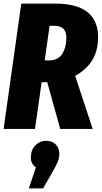

<svg xmlns="http://www.w3.org/2000/svg" viewBox="-21 -715 564 1065"><path d="M396 -294 493 0H313L241 -259H210L173 0H-1L97 -695H285Q406 -695 464.5 -647.5Q523 -600 523 -510Q523 -435 492 -383Q461 -331 396 -294ZM227 -380H251Q301 -380 324 -416Q347 -452 347 -505Q347 -540 330 -556Q313 -572 279 -572H254ZM308 137Q308 160 300 180.5Q292 201 272 236L218 330H139L178 213Q150 194 150 159Q150 118 174.5 92Q199 66 236 66Q268 66 288 86Q308 106 308 137Z"/></svg>

Font: Fira Sans Extra Condensed ExtraBold
Style: Italic
Weight: 800
Width: 3
Italic angle: -8°
Designer: Carrois Corporate & Edenspiekermann AG
Foundry: Carrois Corporate GbR & Edenspiekermann AG
Version: Version 4.203